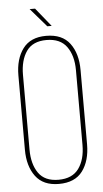

<svg xmlns="http://www.w3.org/2000/svg" viewBox="-58 -875 491 917"><g transform="rotate(-5 188.0 -417.0)"><path d="M120 -839H146L218 -750H197ZM187 -705Q264 -705 300.5 -656Q337 -607 337 -528V-172Q337 -93 300.5 -44Q264 5 187 5Q112 5 75.5 -44Q39 -93 39 -172V-528Q39 -607 75.5 -656Q112 -705 187 -705ZM61 -529V-171Q61 -101 91 -58Q121 -15 187 -15Q253 -15 284 -58Q315 -101 315 -171V-529Q315 -599 284 -642Q253 -685 187 -685Q121 -685 91 -642Q61 -599 61 -529Z"/></g></svg>

Font: TypoPRO Bebas Neue
Style: Regular
Weight: 300
Designer: Ryoichi Tsunekawa
Foundry: Ryoichi Tsunekawa
Version: Version 001.003